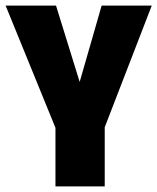

<svg xmlns="http://www.w3.org/2000/svg" viewBox="-20 -662 559 682"><path d="M352 0H177V-208L0 -642H179L263 -371L341 -642H519L352 -210Z"/></svg>

Font: Teko
Style: Bold
Weight: 700
Designer: Manushi Parikh, Jonny Pinhorn
Foundry: Indian Type Foundry
Version: Version 1.106;PS 1.0;hotconv 1.0.78;makeotf.lib2.5.61930; tt